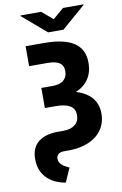

<svg xmlns="http://www.w3.org/2000/svg" viewBox="-116 -973 795 1250"><g transform="rotate(-10 281.0 -348.5)"><path d="M495.1 -530.3Q495.1 -468.8 466.1 -424.6Q437 -380.4 381.3 -356.9Q449.2 -336.9 484.9 -294.9Q520.5 -252.9 520.5 -190.4Q520.5 -130.4 489.7 -85Q459 -39.6 401.6 -14.9Q344.2 9.8 267.6 9.8H237.3Q212.9 9.8 200.2 20.8Q187.5 31.7 187.5 50.8Q187.5 73.7 204.8 90.1Q222.2 106.4 254.9 120.1L213.9 212.9Q133.3 198.7 88.6 150.9Q43.9 103 43.9 27.3Q43.9 -46.4 90.3 -84.2Q136.7 -122.1 221.7 -122.1H256.8Q305.7 -122.1 334 -144.5Q362.3 -167 362.3 -208Q362.3 -250 330.1 -269.5Q297.9 -289.1 234.4 -289.1H164.1V-421.9H239.3Q287.6 -421.9 312.3 -443.6Q336.9 -465.3 336.9 -502.9Q336.9 -540 311.3 -557.6Q285.6 -575.2 231.4 -575.2H110.4V-707H231.4Q363.8 -707 429.4 -663.8Q495.1 -620.6 495.1 -530.3ZM321.3 -848.6 393.6 -910.2H528.3V-906.2L372.1 -770.5H270.5L112.3 -906.2V-910.2H249Z"/></g></svg>

Font: Pretendard JP ExtraBold
Style: Regular
Weight: 800
Designer: Base glyphs from Inter by Rasmus Andersson; Hangeul glyphs from Noto Sans CJK(Source Han Sans) by Jang Soo-young and Kan
Foundry: Kil Hyung-jin
Version: Version 1.309